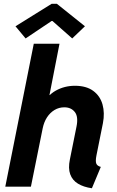

<svg xmlns="http://www.w3.org/2000/svg" viewBox="-20 -982 616 1010"><path d="M463.4 8.3Q419.4 2 390.1 -15.9Q360.8 -33.7 349.4 -65.2Q337.9 -96.7 347.7 -143.6L382.3 -315.4Q393.1 -368.2 373.5 -392.8Q354 -417.5 318.4 -417.5Q290.5 -417.5 267.1 -403.6Q243.7 -389.6 227.5 -365Q211.4 -340.3 204.6 -307.1L142.6 0H7.8L157.7 -752H293L240.2 -481.9H252L203.1 -424.8Q227.1 -479.5 273.2 -505.1Q319.3 -530.8 374 -530.8Q434.1 -530.8 470.5 -503.9Q506.8 -477.1 519.3 -432.4Q531.7 -387.7 521.5 -334.5L487.3 -164.1Q481.4 -133.8 486.6 -121.3Q491.7 -108.9 510.3 -104ZM114.7 -779.8 61.5 -843.8 251.5 -961.9H279.3L426.8 -843.8L359.9 -779.8L255.9 -871.6H251.5Z"/></svg>

Font: Reddit Sans
Style: Bold Italic
Weight: 700
Italic angle: -11.25°
Designer: Stephen Hutchings
Version: Version 1.013